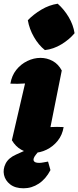

<svg xmlns="http://www.w3.org/2000/svg" viewBox="-47 -814 422 1035"><path d="M296 -129Q289 -86 264 -55Q239 -24 204 -7Q169 10 132 10Q98 10 67.5 -7Q37 -24 17 -58L88 -364Q47 -361 9 -363Q16 -406 40.5 -437Q65 -468 100 -485Q135 -502 171 -502Q206 -502 236.5 -485.5Q267 -469 286 -434L225 -129Q260 -131 296 -129ZM264 -794Q299 -763 323.5 -721.5Q348 -680 355 -635Q327 -601 284 -575Q241 -549 195 -544Q161 -571 136 -614.5Q111 -658 103 -705Q134 -737 176 -762Q218 -787 264 -794ZM80 201Q35 201 8 180Q-19 159 -25.5 128.5Q-32 98 -16.5 67.5Q-1 37 40 19L149 -30H187L147 19Q130 40 134.5 52Q139 64 164 64Q175 64 187 61.5Q199 59 212 57L225 103Q200 151 162 176Q124 201 80 201Z"/></svg>

Font: Piazzolla Black
Style: Italic
Weight: 900
Italic angle: -11.3°
Designer: Juan Pablo del Peral
Foundry: Huerta Tipografica
Version: Version 1.330